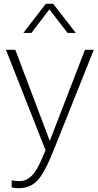

<svg xmlns="http://www.w3.org/2000/svg" viewBox="-20 -773 510 1003"><path d="M265 0Q214 130 175.5 170Q137 210 80 210Q57 210 41 206V169Q60 173 84 173Q117 173 145 146Q173 119 202 49L218 12L11 -513H60L240 -37L424 -513H470ZM102 -601 219 -753H258L376 -601H333L238 -724L144 -601Z"/></svg>

Font: Nacelle UltraLight
Style: Regular
Weight: 200
Designer: Sora Sagano
Foundry: Sora Sagano
Version: Version 1.000;FEAKit 1.0